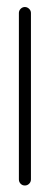

<svg xmlns="http://www.w3.org/2000/svg" viewBox="-20 -539 145 561"><path d="M52.6 3Q45.2 3 40.2 -2.2Q35.2 -7.4 35.2 -14.8V-501.1Q35.2 -508.1 40.4 -513.3Q45.6 -518.5 52.6 -518.5Q59.6 -518.5 65 -513.3Q70.4 -508.1 70.4 -501.1V-14.8Q70.4 -7.4 65.2 -2.2Q60 3 52.6 3Z"/></svg>

Font: 26F Galaxy Hebrew Light
Style: Regular
Weight: 300
Designer: C₂₉H₂₅N₃O₅
Version: Version 1.000